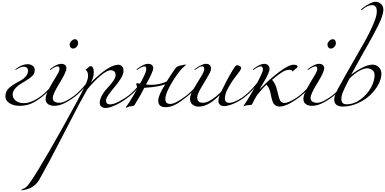

<svg xmlns="http://www.w3.org/2000/svg" viewBox="-20 -1171 4291 2139"><path d="M197 8Q131 8 85.5 -21.5Q40 -51 40 -96Q40 -154 81 -191Q122 -228 201 -269Q250 -295 271.5 -326Q293 -357 293 -382Q293 -401 280.5 -414.5Q268 -428 245 -428Q210 -428 165 -398Q156 -392 155 -392Q151 -392 151 -396Q151 -400 157 -404Q226 -456 289 -456Q318 -456 342.5 -439Q367 -422 367 -392Q367 -370 359.5 -352.5Q352 -335 333.5 -319Q315 -303 300 -292.5Q285 -282 254.5 -263.5Q224 -245 208 -235Q121 -178 121 -118Q121 -79 154 -50.5Q187 -22 245 -22Q335 -22 447 -108Q509 -156 583 -248Q587 -254 591 -254Q595 -254 595 -250Q595 -248 593 -244Q525 -152 455 -98Q390 -45 331.5 -18.5Q273 8 197 8Z M815 -734Q832 -734 841 -721Q850 -708 850 -691Q850 -667 832.5 -648.5Q815 -630 793 -630Q777 -630 766.5 -643Q756 -656 756 -675Q756 -694 775 -714Q794 -734 815 -734ZM720 -411Q720 -369 644 -246Q568 -123 568 -81Q568 -26 643 -26Q702 -26 811 -108Q873 -156 947 -248Q951 -254 955 -254Q959 -254 959 -250Q959 -248 957 -244Q889 -152 819 -98Q768 -57 704.5 -24.5Q641 8 585 8Q541 8 514.5 -11.5Q488 -31 488 -69Q488 -112 526.5 -183Q565 -254 604 -316Q643 -378 643 -400Q643 -432 623 -432Q600 -432 549 -398Q540 -392 539 -392Q535 -392 535 -396Q535 -400 541 -404Q616 -460 661 -460Q690 -460 705 -446.5Q720 -433 720 -411Z M1422 -98Q1347 -38 1274 -3Q1201 32 1155 32Q1129 32 1110 17Q1091 2 1091 -24Q1091 -58 1109 -95Q1127 -132 1153 -163Q1179 -194 1205.5 -223.5Q1232 -253 1250 -281.5Q1268 -310 1268 -331Q1268 -364 1251.5 -376.5Q1235 -389 1215 -389Q1172 -389 1097.5 -325.5Q1023 -262 953 -176Q898 -79 864 -16Q808 89 668.5 360.5Q529 632 417 832Q401 861 376 883.5Q351 906 328 918Q305 930 281.5 937Q258 944 245.5 946Q233 948 228 948Q219 948 219 944Q219 941 221 939.5Q223 938 227 936.5Q231 935 237 933Q243 931 252 926Q261 921 271 913Q291 898 342 822Q393 746 520.5 527.5Q648 309 829 -24Q903 -160 932 -225.5Q961 -291 961 -322Q961 -372 941 -387Q933 -393 933 -394Q933 -396 935.5 -398Q938 -400 943 -403Q948 -406 951 -408Q958 -414 964.5 -419.5Q971 -425 973.5 -428Q976 -431 980.5 -432.5Q985 -434 991 -434Q1006 -434 1015.5 -416Q1025 -398 1025 -364Q1025 -312 993 -252Q1192 -450 1299 -450Q1320 -450 1338 -434Q1356 -418 1356 -380Q1356 -345 1325.5 -295Q1295 -245 1258.5 -203.5Q1222 -162 1191.5 -118.5Q1161 -75 1161 -52Q1161 -8 1205 -8Q1245 -8 1307.5 -41Q1370 -74 1414 -108Q1476 -156 1550 -248Q1555 -254 1558 -254Q1562 -254 1562 -250Q1562 -247 1560 -244Q1492 -152 1422 -98Z M1687 -411Q1687 -392 1666.5 -346.5Q1646 -301 1626 -265L1606 -229Q1644 -226 1668 -226Q1754 -226 1837 -263Q1896 -358 1935 -411Q1952 -435 2001 -443Q2007 -444 2023.5 -448Q2040 -452 2046 -452Q2051 -452 2051 -448Q2051 -446 2043 -440.5Q2035 -435 2013.5 -413.5Q1992 -392 1967 -359Q1906 -277 1864 -195.5Q1822 -114 1822 -68Q1822 -13 1876 -13Q1935 -13 2059 -108Q2121 -156 2195 -248Q2199 -254 2203 -254Q2207 -254 2207 -250Q2207 -248 2205 -244Q2137 -152 2067 -98Q1996 -40 1939.5 -8.5Q1883 23 1824 23Q1743 23 1743 -50Q1743 -109 1821 -232Q1742 -201 1588 -193Q1562 -137 1479 -1Q1477 2 1473.5 4.5Q1470 7 1463 8.5Q1456 10 1451.5 11Q1447 12 1437 13Q1427 14 1422 15Q1412 17 1401 23Q1390 29 1388 29Q1382 29 1382 24Q1382 22 1386.5 16Q1391 10 1402.5 -5.5Q1414 -21 1426 -41Q1470 -110 1510 -185Q1508 -201 1503 -215.5Q1498 -230 1498 -234Q1498 -237 1501 -241Q1504 -245 1505 -245Q1508 -245 1520.5 -242.5Q1533 -240 1540 -239Q1610 -363 1610 -400Q1610 -432 1590 -432Q1567 -432 1516 -398Q1507 -392 1506 -392Q1502 -392 1502 -396Q1502 -400 1508 -404Q1583 -460 1628 -460Q1657 -460 1672 -446.5Q1687 -433 1687 -411Z M2717 -98Q2661 -51 2591.5 -20Q2522 11 2476 11Q2447 11 2430 -5Q2413 -21 2413 -45Q2413 -76 2427 -112Q2426 -111 2414.5 -100Q2403 -89 2398.5 -84.5Q2394 -80 2380.5 -68.5Q2367 -57 2359 -51Q2351 -45 2336.5 -34.5Q2322 -24 2311 -18Q2300 -12 2284.5 -4.5Q2269 3 2255.5 7Q2242 11 2226 14Q2210 17 2195 17Q2157 17 2127 -4.5Q2097 -26 2097 -72Q2097 -113 2136.5 -180.5Q2176 -248 2215.5 -310.5Q2255 -373 2255 -400Q2255 -432 2235 -432Q2228 -432 2221 -430.5Q2214 -429 2209 -427Q2204 -425 2196 -420.5Q2188 -416 2185 -414Q2182 -412 2173 -406Q2164 -400 2161 -398Q2152 -392 2151 -392Q2147 -392 2147 -396Q2147 -400 2153 -404Q2234 -460 2273 -460Q2331 -460 2331 -404Q2331 -379 2292.5 -315Q2254 -251 2215.5 -185Q2177 -119 2177 -86Q2177 -26 2241 -26Q2318 -26 2443 -147Q2505 -278 2570 -386Q2605 -445 2620 -445Q2632 -445 2649.5 -436Q2667 -427 2667 -413Q2667 -400 2646 -371.5Q2625 -343 2593.5 -302.5Q2562 -262 2546 -233Q2544 -229 2535 -213.5Q2526 -198 2522.5 -191.5Q2519 -185 2511.5 -170.5Q2504 -156 2500.5 -146Q2497 -136 2493 -123Q2489 -110 2487 -97.5Q2485 -85 2485 -73Q2485 -52 2497.5 -38.5Q2510 -25 2533 -25Q2565 -25 2616 -49Q2667 -73 2709 -108Q2771 -156 2845 -248Q2849 -254 2853 -254Q2857 -254 2857 -250Q2857 -248 2855 -244Q2787 -152 2717 -98Z M2983 -401Q2983 -384 2967.5 -349Q2952 -314 2934 -282.5Q2916 -251 2895.5 -217Q2875 -183 2872 -177H2874L2891 -194Q2984 -290 3090.5 -370Q3197 -450 3251 -450Q3295 -450 3295 -429Q3295 -426 3293.5 -423Q3292 -420 3288.5 -416.5Q3285 -413 3282.5 -411Q3280 -409 3273 -404Q3266 -399 3263 -396Q3258 -392 3253 -386.5Q3248 -381 3245 -378.5Q3242 -376 3239 -376Q3235 -376 3235 -382Q3235 -393 3202 -393Q3166 -393 3126 -369Q3086 -345 3011 -282Q3025 -265 3032 -254.5Q3039 -244 3049.5 -220.5Q3060 -197 3067 -165Q3090 -68 3102 -49Q3118 -24 3151 -24Q3178 -24 3230 -51Q3282 -78 3319 -108Q3381 -156 3455 -248Q3459 -254 3463 -254Q3467 -254 3467 -250Q3467 -248 3465 -244Q3397 -152 3327 -98Q3278 -57 3211.5 -20.5Q3145 16 3094 16Q3073 16 3058 8Q3043 0 3033.5 -9.5Q3024 -19 3016 -42.5Q3008 -66 3004.5 -81.5Q3001 -97 2994 -133Q2980 -197 2948 -227Q2900 -183 2842 -109Q2810 -55 2787 -8Q2785 -4 2776 -2.5Q2767 -1 2749 0.5Q2731 2 2729 2Q2720 3 2709.5 8Q2699 13 2697 13Q2693 13 2693 9Q2693 6 2706.5 -12Q2720 -30 2758.5 -93.5Q2797 -157 2845 -248Q2909 -369 2909 -392Q2909 -432 2885 -432Q2862 -432 2811 -398Q2802 -392 2801 -392Q2797 -392 2797 -396Q2797 -400 2803 -404Q2878 -460 2923 -460Q2952 -460 2967.5 -443.5Q2983 -427 2983 -401Z M3687 -734Q3704 -734 3713 -721Q3722 -708 3722 -691Q3722 -667 3704.5 -648.5Q3687 -630 3665 -630Q3649 -630 3638.5 -643Q3628 -656 3628 -675Q3628 -694 3647 -714Q3666 -734 3687 -734ZM3592 -411Q3592 -369 3516 -246Q3440 -123 3440 -81Q3440 -26 3515 -26Q3574 -26 3683 -108Q3745 -156 3819 -248Q3823 -254 3827 -254Q3831 -254 3831 -250Q3831 -248 3829 -244Q3761 -152 3691 -98Q3640 -57 3576.5 -24.5Q3513 8 3457 8Q3413 8 3386.5 -11.5Q3360 -31 3360 -69Q3360 -112 3398.5 -183Q3437 -254 3476 -316Q3515 -378 3515 -400Q3515 -432 3495 -432Q3472 -432 3421 -398Q3412 -392 3411 -392Q3407 -392 3407 -396Q3407 -400 3413 -404Q3488 -460 3533 -460Q3562 -460 3577 -446.5Q3592 -433 3592 -411Z M4153 -332Q4153 -374 4125.5 -392Q4098 -410 4069 -410Q4034 -410 3980.5 -380.5Q3927 -351 3873 -295Q3868 -284 3849 -248Q3830 -212 3823 -196.5Q3816 -181 3804 -154Q3792 -127 3787.5 -106.5Q3783 -86 3783 -68Q3783 -9 3841 -9Q3924 -9 3998.5 -65Q4073 -121 4113 -195Q4153 -269 4153 -332ZM3782 -248Q3826 -330 3909.5 -474.5Q3993 -619 4043.5 -708.5Q4094 -798 4136 -894.5Q4178 -991 4178 -1041Q4178 -1114 4125 -1114Q4078 -1114 4025 -1071Q4008 -1057 4006 -1057Q4001 -1057 4001 -1062Q4001 -1065 4020 -1081Q4061 -1114 4100 -1132.5Q4139 -1151 4161 -1151Q4200 -1151 4225.5 -1126.5Q4251 -1102 4251 -1060Q4251 -1032 4236.5 -988.5Q4222 -945 4192 -885Q4162 -825 4139.5 -783Q4117 -741 4076.5 -669.5Q4036 -598 4025 -579L3892 -339Q4042 -451 4131 -451Q4171 -451 4200 -422.5Q4229 -394 4229 -349Q4229 -291 4193.5 -226.5Q4158 -162 4100.5 -108.5Q4043 -55 3962 -19.5Q3881 16 3799 16Q3703 16 3703 -65Q3703 -79 3708.5 -98Q3714 -117 3724.5 -140Q3735 -163 3743 -178Q3751 -193 3765 -218Q3779 -243 3782 -248Z"/></svg>

Font: Miama Nueva
Style: Medium
Weight: 400
Italic angle: -28°
Version: Version 1.0